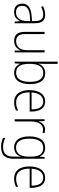

<svg xmlns="http://www.w3.org/2000/svg" viewBox="1160 -1960 1041 3400"><g transform="rotate(90 1680.0 -259.5)"><path d="M238 -539Q316 -539 353.5 -495.5Q391 -452 391 -355V0H361L355 -94H353Q334 -52 296.5 -21Q259 10 190 10Q117 10 80.5 -30Q44 -70 44 -133Q44 -212 102 -252.5Q160 -293 267 -300L353 -306V-349Q353 -434 324.5 -469.5Q296 -505 236 -505Q204 -505 171 -496Q138 -487 102 -468L89 -501Q123 -518 160.5 -528.5Q198 -539 238 -539ZM270 -269Q180 -263 131.5 -230.5Q83 -198 83 -133Q83 -80 112.5 -51.5Q142 -23 195 -23Q275 -23 313.5 -76.5Q352 -130 353 -219V-274Z M907 -529V0H876L872 -103H869Q853 -59 813.5 -24.5Q774 10 703 10Q544 10 544 -176V-529H583V-182Q583 -101 614.5 -63Q646 -25 707 -25Q783 -25 826 -76Q869 -127 869 -232V-529Z M1110 -520Q1110 -497 1109 -469.5Q1108 -442 1107 -422H1110Q1125 -474 1169 -507Q1213 -540 1277 -540Q1371 -540 1420 -470.5Q1469 -401 1469 -267Q1469 -141 1419 -65.5Q1369 10 1268 10Q1206 10 1167.5 -19.5Q1129 -49 1111 -95H1108L1102 0H1071V-760H1110ZM1274 -505Q1188 -505 1149 -443.5Q1110 -382 1110 -274V-251Q1110 -25 1265 -25Q1345 -25 1387 -86.5Q1429 -148 1429 -268Q1429 -505 1274 -505Z M1777 -539Q1840 -539 1879 -506.5Q1918 -474 1936.5 -419Q1955 -364 1955 -297V-265H1615Q1614 -149 1659.5 -87Q1705 -25 1793 -25Q1833 -25 1865 -33Q1897 -41 1936 -61V-23Q1903 -7 1868.5 1.5Q1834 10 1792 10Q1718 10 1670 -24Q1622 -58 1599 -119Q1576 -180 1576 -262Q1576 -341 1598.5 -404Q1621 -467 1665.5 -503Q1710 -539 1777 -539ZM1777 -505Q1708 -505 1665.5 -453Q1623 -401 1616 -299H1917Q1918 -358 1903 -405Q1888 -452 1857 -478.5Q1826 -505 1777 -505Z M2272 -538Q2308 -538 2337 -528L2330 -492Q2316 -496 2301.5 -498.5Q2287 -501 2271 -501Q2224 -501 2193 -472.5Q2162 -444 2145.5 -395.5Q2129 -347 2130 -288V0H2091V-529H2123L2128 -424H2130Q2145 -468 2180 -503Q2215 -538 2272 -538Z M2598 -539Q2660 -539 2696 -512Q2732 -485 2751 -444H2754L2760 -529H2791V24Q2791 126 2742.5 183.5Q2694 241 2583 241Q2532 241 2493 231.5Q2454 222 2422 206V167Q2455 184 2495 195Q2535 206 2583 206Q2672 206 2712.5 159.5Q2753 113 2753 27V-12Q2753 -36 2753.5 -58Q2754 -80 2756 -106H2753Q2735 -51 2693 -20.5Q2651 10 2588 10Q2497 10 2446 -58Q2395 -126 2395 -260Q2395 -390 2445.5 -464.5Q2496 -539 2598 -539ZM2600 -505Q2514 -505 2474.5 -439.5Q2435 -374 2435 -260Q2435 -143 2475 -83.5Q2515 -24 2592 -24Q2654 -24 2689.5 -55Q2725 -86 2739 -135Q2753 -184 2753 -239V-299Q2753 -359 2738.5 -405.5Q2724 -452 2690.5 -478.5Q2657 -505 2600 -505Z M3128 -539Q3191 -539 3230 -506.5Q3269 -474 3287.5 -419Q3306 -364 3306 -297V-265H2966Q2965 -149 3010.5 -87Q3056 -25 3144 -25Q3184 -25 3216 -33Q3248 -41 3287 -61V-23Q3254 -7 3219.5 1.5Q3185 10 3143 10Q3069 10 3021 -24Q2973 -58 2950 -119Q2927 -180 2927 -262Q2927 -341 2949.5 -404Q2972 -467 3016.5 -503Q3061 -539 3128 -539ZM3128 -505Q3059 -505 3016.5 -453Q2974 -401 2967 -299H3268Q3269 -358 3254 -405Q3239 -452 3208 -478.5Q3177 -505 3128 -505Z"/></g></svg>

Font: Noto Sans Arabic SemCond ExtLt
Style: Regular
Weight: 200
Width: 4
Designer: Monotype Design Team, Nadine Chahine, Nizar Qandah and Khaled Hosny
Foundry: Monotype Imaging Inc.
Version: Version 2.012; ttfautohint (v1.8.4.7-5d5b)